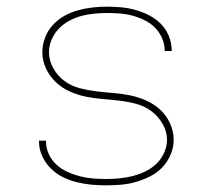

<svg xmlns="http://www.w3.org/2000/svg" viewBox="-20 -548 640 576"><path d="M299 8Q277 8 254.5 6Q232 4 210 -1.5Q188 -7 168 -17Q148 -27 132 -43Q116 -59 106.5 -80Q97 -101 97 -123Q97 -124 97 -124.5Q97 -125 97 -126H118Q118 -125 118 -124.5Q118 -124 118 -124Q118 -104 126.5 -85.5Q135 -67 150 -53.5Q165 -40 183 -32Q201 -24 220.5 -19Q240 -14 259.5 -12.5Q279 -11 299 -11Q319 -11 339 -13Q359 -15 378.5 -20Q398 -25 416.5 -34Q435 -43 449.5 -57Q464 -71 472.5 -90Q481 -109 481 -129Q481 -154 467.5 -177Q454 -200 433.5 -215Q413 -230 388.5 -236.5Q364 -243 338.5 -246Q313 -249 287.5 -251Q262 -253 237.5 -258Q213 -263 189.5 -273.5Q166 -284 147.5 -301.5Q129 -319 118 -342.5Q107 -366 107 -391Q107 -413 115 -434.5Q123 -456 138 -472.5Q153 -489 172.5 -500Q192 -511 213.5 -517Q235 -523 257 -525.5Q279 -528 301 -528Q323 -528 344.5 -526Q366 -524 387 -518Q408 -512 427.5 -502Q447 -492 462.5 -476.5Q478 -461 486.5 -440Q495 -419 495 -398Q495 -397 495 -396Q495 -395 495 -395H474Q474 -395 474 -395.5Q474 -396 474 -397Q474 -416 466 -434Q458 -452 444.5 -465.5Q431 -479 413.5 -487.5Q396 -496 377.5 -501Q359 -506 339.5 -507.5Q320 -509 301 -509Q282 -509 262 -507Q242 -505 223.5 -500Q205 -495 187.5 -485.5Q170 -476 156.5 -462Q143 -448 135 -429.5Q127 -411 127 -391Q127 -366 140 -343Q153 -320 173.5 -305Q194 -290 219 -283.5Q244 -277 269 -274Q294 -271 319.5 -269Q345 -267 370 -262Q395 -257 418.5 -246.5Q442 -236 460.5 -219Q479 -202 490 -178Q501 -154 501 -129Q501 -106 492 -84.5Q483 -63 467.5 -46.5Q452 -30 431.5 -19.5Q411 -9 389 -2.5Q367 4 344.5 6Q322 8 299 8Z"/></svg>

Font: Iosevka SS04 Thin Extended
Style: Regular
Weight: 100
Width: 7
Monospace: yes
Designer: Belleve Invis
Foundry: Belleve Invis
Version: Version 19.0.0; ttfautohint (v1.8.4)